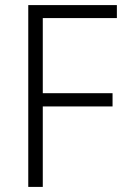

<svg xmlns="http://www.w3.org/2000/svg" viewBox="-20 -734 494 754"><path d="M148 0H91V-714H439V-663H148V-368H422V-316H148Z"/></svg>

Font: Noto Sans Gurmukhi SemiCondensed Light
Style: Regular
Weight: 300
Width: 4
Designer: Jelle Bosma - Monotype Design Team
Foundry: Monotype Imaging Inc.
Version: Version 2.004; ttfautohint (v1.8.4.7-5d5b)